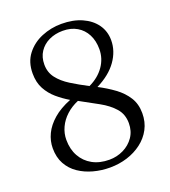

<svg xmlns="http://www.w3.org/2000/svg" viewBox="-138 -853 853 963"><g transform="rotate(-20 288.0 -371.5)"><path d="M284.5 9Q239 9 196.5 -2.5Q154 -14 120 -37Q86 -60 66.2 -95.8Q46.5 -131.5 46.5 -180Q46.5 -219 64 -255.8Q81.5 -292.5 118 -324.2Q154.5 -356 211.5 -378.5Q177 -399 147.2 -424.5Q117.5 -450 98.8 -484.5Q80 -519 80 -567Q80 -628 112 -669.2Q144 -710.5 194.2 -731.2Q244.5 -752 300 -752Q362.5 -752 409 -731.2Q455.5 -710.5 481.5 -674Q507.5 -637.5 507.5 -589.5Q507.5 -532 471 -480.2Q434.5 -428.5 362.5 -392.5Q408 -369 445.8 -341.2Q483.5 -313.5 506.2 -277.5Q529 -241.5 529 -192.5Q529 -145.5 509.2 -108.2Q489.5 -71 455 -44.8Q420.5 -18.5 376.8 -4.8Q333 9 284.5 9ZM295 -29Q335 -29 370.2 -46.2Q405.5 -63.5 427 -94.8Q448.5 -126 448.5 -168.5Q448.5 -216 420 -248.5Q391.5 -281 345.2 -306.5Q299 -332 246.5 -360.5Q209.5 -345 182 -319.8Q154.5 -294.5 139.8 -262.8Q125 -231 125 -196.5Q125 -146.5 146 -108.8Q167 -71 205 -50Q243 -29 295 -29ZM326.5 -410.5Q378.5 -435 407.5 -476.5Q436.5 -518 436.5 -568Q436.5 -612.5 419.2 -646Q402 -679.5 370.2 -698.2Q338.5 -717 294.5 -717Q254 -717 221.2 -701.5Q188.5 -686 169.5 -657.2Q150.5 -628.5 150.5 -589Q150.5 -547.5 174 -516.8Q197.5 -486 237.5 -461Q277.5 -436 326.5 -410.5Z"/></g></svg>

Font: Merriweather 60pt Light
Style: Regular
Weight: 300
Version: Version 2.100